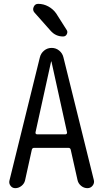

<svg xmlns="http://www.w3.org/2000/svg" viewBox="-20 -980 540 1000"><path d="M178.7 -960Q207 -960 231.9 -946.3Q256.8 -932.6 272.5 -910.2L327.1 -824.2Q334 -814.5 328.1 -802.2Q322.3 -790 308.6 -790Q269.5 -790 243.2 -820.3L159.2 -915Q148.4 -927.7 155.3 -943.8Q162.1 -960 178.7 -960ZM246.1 -659.2 165 -291Q164.1 -286.1 166.5 -283.2Q168.9 -280.3 173.8 -280.3H320.3Q324.2 -280.3 327.1 -283.2Q330.1 -286.1 329.1 -291L248 -659.2Q248 -660.2 247.1 -660.2Q246.1 -660.2 246.1 -659.2ZM59.6 0Q43.9 0 34.7 -12.7Q25.4 -25.4 29.3 -40L187.5 -680.7Q192.4 -702.1 209.5 -716.3Q226.6 -730.5 249 -730.5Q271.5 -730.5 288.6 -716.3Q305.7 -702.1 310.5 -680.7L468.8 -42Q472.7 -26.4 462.4 -13.2Q452.1 0 435.5 0Q417 0 402.3 -12.2Q387.7 -24.4 383.8 -42L348.6 -199.2Q346.7 -210 335.9 -210H158.2Q147.5 -210 145.5 -199.2L110.4 -40Q106.4 -23.4 91.8 -11.7Q77.1 0 59.6 0Z"/></svg>

Font: Rounded-X Mgen+ 2m regular
Style: Regular
Weight: 400
Designer: [Source Han Sans]
Ryoko NISHIZUKA  (kana & ideographs); Paul D. Hunt (Latin, Greek & Cyrillic); Wenlong ZHANG  (bopomofo
Version: Version 1.059.20150602